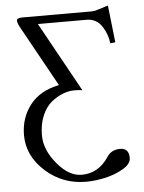

<svg xmlns="http://www.w3.org/2000/svg" viewBox="-59 -713 726 971"><g transform="rotate(-5 304.0 -228.0)"><path d="M442.9 -645Q458 -645 488.5 -655.5Q519 -666 525.9 -667L546.9 -479L521 -476.1Q517.1 -521 490 -562.5Q462.9 -604 414.1 -605H165L359.9 -252Q345.7 -254.9 318.8 -254.9Q291 -254.9 261 -243.4Q231 -231.9 201.9 -208.5Q172.9 -185.1 154.5 -141.6Q136.2 -98.1 136.2 -42Q136.2 31.2 195.6 102.5Q254.9 173.8 319.8 173.8Q404.8 173.8 457 95.2Q479 60.1 523.9 60.1Q568.8 60.1 568.8 109.9Q568.8 140.6 526.9 164.8Q484.9 189 433.8 200Q382.8 210.9 338.9 210.9Q219.7 210.9 132.8 132.6Q45.9 54.2 45.9 -50.8Q45.9 -138.7 96.4 -203.9Q147 -269 244.1 -288.1L77.1 -589.8Q61 -617.7 61 -630.9Q61 -645 87.9 -645Z"/></g></svg>

Font: Linux Libertine O
Style: Regular
Weight: 400
Designer: Philipp H. Poll
Foundry: Philipp H. Poll
Version: Version 5.3.0